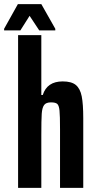

<svg xmlns="http://www.w3.org/2000/svg" viewBox="-49 -914 461 934"><path d="M152 -743V-452H159Q180 -518 256 -518Q299 -518 320 -500.5Q341 -483 348.5 -445.5Q356 -408 356 -339V0H243V-286Q243 -351 240.5 -376Q238 -401 229.5 -408.5Q221 -416 199 -416Q175 -416 165.5 -403Q156 -390 154 -360.5Q152 -331 152 -256V0H39V-743ZM-29 -774 38 -894H152L220 -774V-766H142L95 -837L50 -766H-29Z"/></svg>

Font: Saira ExtraCondensed
Style: Bold
Weight: 700
Width: 2
Designer: Hector Gatti with collaboration of the Omnibus-Type team
Foundry: Omnibus-Type
Version: Version 0.072; ttfautohint (v1.8)